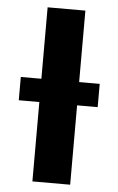

<svg xmlns="http://www.w3.org/2000/svg" viewBox="-54 -808 519 846"><g transform="rotate(5 205.0 -385.0)"><path d="M31 -454H380V-351H31ZM122 -770H289V0H122Z"/></g></svg>

Font: Unbounded Medium
Style: Regular
Weight: 500
Designer: Luke Prowse, Jean-Baptiste Morizot, Fátima Lázaro, Florian Runge
Foundry: NaN
Version: Version 1.700